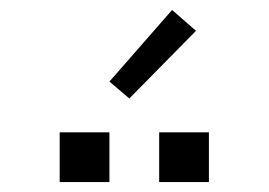

<svg xmlns="http://www.w3.org/2000/svg" viewBox="-20 -986 540 386"><path d="M400 -620H300V-720H400ZM100 -620V-720H200V-620ZM240 -788 200 -822 326 -966 374 -924Z"/></svg>

Font: Iosevka SS04 Light
Style: Regular
Weight: 300
Monospace: yes
Designer: Belleve Invis
Foundry: Belleve Invis
Version: Version 19.0.0; ttfautohint (v1.8.4)